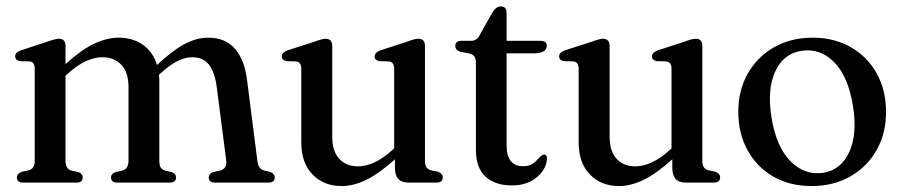

<svg xmlns="http://www.w3.org/2000/svg" viewBox="-20 -584 2886 614"><path d="M189.5 -437.5V-379Q239.5 -424.5 280.5 -444Q321.5 -463.5 359.5 -463.5Q404.5 -463.5 437 -440.8Q469.5 -418 482 -376Q530.5 -422 569.5 -442.8Q608.5 -463.5 646 -463.5Q700.5 -463.5 731.2 -428.2Q762 -393 770 -328.5L803 -70Q806 -44 823.5 -39L843.5 -34.5Q858.5 -28.5 858.5 -16.5Q858.5 0 838 0H667Q647.5 0 647.5 -17Q647.5 -28 661 -33.5L683.5 -38.5Q706.5 -44.5 703.5 -70.5L673 -306.5Q666.5 -354 648 -377.5Q629.5 -401 594.5 -401Q572.5 -401 548.2 -389Q524 -377 495 -351L488.5 -345Q489.5 -335 489.5 -324V-70Q489.5 -55 494.2 -48Q499 -41 509.5 -38L529.5 -33.5Q543 -28 543 -17Q543 0 523.5 0H355Q335 0 335 -17Q335 -28 349 -33.5L371.5 -38.5Q391 -44 391 -71V-305Q391 -352.5 368 -376.8Q345 -401 307.5 -401Q282.5 -401 255 -388.5Q227.5 -376 197 -348.5L189.5 -342V-69Q189.5 -44 208.5 -38.5L231 -33.5Q244.5 -28 244.5 -17Q244.5 0 224.5 0H54.5Q34 0 34 -16.5Q34 -28.5 49 -34.5L72 -39.5Q91 -45 91 -68.5V-364.5Q91 -385 76 -387.5L43 -388.5Q28.5 -392 28.5 -404Q28.5 -416.5 47 -423L132 -451Q157.5 -460 168.5 -460Q189.5 -460 189.5 -437.5Z M943.5 -128.5V-364.5Q943.5 -384.5 928 -387.5L895.5 -388.5Q881 -392 881 -403.5Q881 -416 899.5 -423L985 -450.5Q1010.5 -460 1021 -460Q1042.5 -460 1042.5 -437V-147.5Q1042.5 -100 1065 -76Q1087.5 -52 1125 -52Q1149.5 -52 1177 -64.5Q1204.5 -77 1234.5 -104L1240.5 -109.5V-364.5Q1240.5 -384.5 1225 -387.5L1192.5 -388.5Q1178 -392 1178 -403.5Q1178 -416 1196.5 -423L1281.5 -450.5Q1294.5 -455.5 1302.8 -457.8Q1311 -460 1318 -460Q1339 -460 1339 -437V-69Q1339 -44.5 1358 -39.5L1380.5 -35Q1396 -29 1396 -16.5Q1396 0 1375 0H1286.5Q1243 0 1243 -46.5V-74.5Q1192.5 -29 1151.5 -9Q1110.5 11 1072.5 11Q1015.5 11 979.5 -26Q943.5 -63 943.5 -128.5Z M1482.5 -412.5 1452.5 -418.5Q1436 -423.5 1436 -437Q1436 -453.5 1455.5 -453.5H1487Q1505.5 -453.5 1515 -473.5L1554 -543Q1566 -563.5 1581.5 -563.5Q1600 -563.5 1600 -542.5V-453.5H1708Q1728.5 -453.5 1728.5 -438Q1728.5 -413.5 1687.5 -413.5H1600V-119.5Q1600 -52.5 1653 -52.5Q1672 -52.5 1683.2 -60.2Q1694.5 -68 1702 -77Q1709.5 -86 1717.5 -89.5Q1730.5 -91 1729 -73.5Q1725.5 -40 1694.8 -15.5Q1664 9 1617.5 9Q1563.5 9 1532.8 -19Q1502 -47 1502 -104V-384.5Q1502 -407.5 1482.5 -412.5Z M1830.5 -128.5V-364.5Q1830.5 -384.5 1815 -387.5L1782.5 -388.5Q1768 -392 1768 -403.5Q1768 -416 1786.5 -423L1872 -450.5Q1897.5 -460 1908 -460Q1929.5 -460 1929.5 -437V-147.5Q1929.5 -100 1952 -76Q1974.5 -52 2012 -52Q2036.5 -52 2064 -64.5Q2091.5 -77 2121.5 -104L2127.5 -109.5V-364.5Q2127.5 -384.5 2112 -387.5L2079.5 -388.5Q2065 -392 2065 -403.5Q2065 -416 2083.5 -423L2168.5 -450.5Q2181.5 -455.5 2189.8 -457.8Q2198 -460 2205 -460Q2226 -460 2226 -437V-69Q2226 -44.5 2245 -39.5L2267.5 -35Q2283 -29 2283 -16.5Q2283 0 2262 0H2173.5Q2130 0 2130 -46.5V-74.5Q2079.5 -29 2038.5 -9Q1997.5 11 1959.5 11Q1902.5 11 1866.5 -26Q1830.5 -63 1830.5 -128.5Z M2579 -463.5Q2648 -463.5 2701 -433Q2754 -402.5 2783.8 -349Q2813.5 -295.5 2813.5 -225.5Q2813.5 -157 2783.2 -103.8Q2753 -50.5 2699.2 -19.8Q2645.5 11 2575.5 11Q2506 11 2453.2 -19.2Q2400.5 -49.5 2370.8 -103.2Q2341 -157 2341 -227Q2341 -295 2371.2 -348.5Q2401.5 -402 2455.2 -432.8Q2509 -463.5 2579 -463.5ZM2613 -31.5Q2669.5 -40.5 2696 -98.2Q2722.5 -156 2707.5 -246.5Q2692 -340.5 2647.2 -385.5Q2602.5 -430.5 2543 -421.5Q2485 -412.5 2458.8 -354.8Q2432.5 -297 2447.5 -206.5Q2463 -113 2508.5 -67.8Q2554 -22.5 2613 -31.5Z"/></svg>

Font: Fraunces 72pt S050
Style: Regular
Weight: 400
Version: Version 1.000; ttfautohint (v1.8.3)